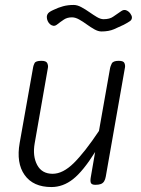

<svg xmlns="http://www.w3.org/2000/svg" viewBox="-20 -746 571 775"><path d="M187.5 9Q114 9 79.5 -39.5Q45 -88 59.5 -169.5L114 -476Q115 -482 119.5 -491.2Q124 -500.5 147.5 -500.5Q166.5 -500.5 170.8 -491Q175 -481.5 173.5 -473L120 -167.5Q111 -116 130 -80.2Q149 -44.5 192.5 -44.5Q234 -44.5 278 -88Q322 -131.5 379.5 -217.5L424.5 -472Q425.5 -477.5 430.8 -489Q436 -500.5 459 -500.5Q478.5 -500.5 482.2 -491.5Q486 -482.5 484.5 -474L407 -33.5Q405 -21.5 400.2 -14Q395.5 -6.5 387 -3.2Q378.5 0 365 0Q351 0 347.2 -7Q343.5 -14 346.5 -31L364 -132.5Q315.5 -55 275 -23Q234.5 9 187.5 9ZM389.5 -619Q376.5 -619 361.2 -627.5Q346 -636 330.2 -647.5Q314.5 -659 299.2 -667.5Q284 -676 270.5 -676Q251.5 -676 238.2 -667.2Q225 -658.5 209 -646Q202 -641 195 -642Q188 -643 182 -648.2Q176 -653.5 172.5 -661.2Q169 -669 169 -677Q169 -685.5 174.2 -692.2Q179.5 -699 198 -707Q215.5 -715.5 234.8 -720.8Q254 -726 277.5 -726Q292 -726 308.2 -717.2Q324.5 -708.5 340.5 -697.2Q356.5 -686 371.2 -677.2Q386 -668.5 398 -668.5Q423 -668.5 437 -678.8Q451 -689 470 -701.5Q480.5 -708.5 490.2 -704.2Q500 -700 506.2 -691.2Q512.5 -682.5 512.5 -675.5Q512.5 -666.5 505 -661Q497.5 -655.5 479.5 -646Q461 -637 440 -628Q419 -619 389.5 -619Z"/></svg>

Font: Edu VIC WA NT Hand Pre
Style: Regular
Weight: 400
Designer: Tina and Corey Anderson, Eben Sorkin, Mirko Velimirovic
Foundry: Google for Education
Version: Version 1.000